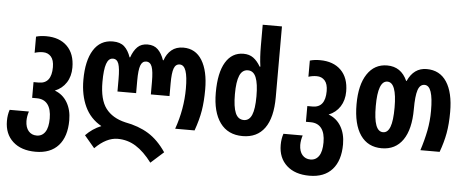

<svg xmlns="http://www.w3.org/2000/svg" viewBox="-60 -913 3179 1312"><g transform="rotate(5 1530.0 -257.0)"><path d="M8 47Q8 5 20 -30H152Q141 3 141 36Q142 80 163 104.5Q184 129 219 129Q256 129 277 98Q298 67 298 5Q298 -59 272.5 -92Q247 -125 198 -125H166V-233H202Q289 -233 289 -346Q289 -395 268 -418.5Q247 -442 213 -442Q183 -442 156 -433V-544Q186 -553 225 -553Q317 -553 369.5 -501Q422 -449 422 -355Q422 -295 394 -251.5Q366 -208 316 -188Q371 -168 401.5 -117Q432 -66 432 6Q432 118 377.5 179Q323 240 221 240Q122 240 65 188Q8 136 8 47Z M773 103Q696 103 618 181L548 98Q593 51 654 26Q577 -17 540.5 -95.5Q504 -174 504 -278Q504 -410 550 -483.5Q596 -557 682 -557Q733 -557 761 -531.5Q789 -506 805 -459H809Q825 -505 851 -531Q877 -557 921 -557Q965 -557 991.5 -531Q1018 -505 1034 -459H1038Q1053 -504 1085 -530.5Q1117 -557 1166 -557Q1250 -557 1294.5 -484.5Q1339 -412 1339 -285Q1339 -203 1328.5 -139.5Q1318 -76 1291 0H1158Q1207 -139 1207 -279Q1207 -361 1193.5 -400.5Q1180 -440 1151 -440Q1123 -440 1111.5 -409Q1100 -378 1100 -305V-219H972V-305Q972 -378 960.5 -409Q949 -440 921 -440Q894 -440 882.5 -409Q871 -378 871 -305V-219H743V-305Q743 -378 732 -409Q721 -440 693 -440Q663 -440 649 -400Q635 -360 635 -275Q635 -154 680 -94.5Q725 -35 814 -14Q907 3 974.5 44.5Q1042 86 1097 167L1009 246Q955 174 898 138.5Q841 103 773 103Z M1413 -270Q1413 -407 1456.5 -479Q1500 -551 1579 -551Q1619 -551 1646.5 -531Q1674 -511 1696 -473H1701Q1692 -535 1692 -614V-760H1824V-275Q1824 -134 1772 -62Q1720 10 1621 10Q1520 10 1466.5 -63.5Q1413 -137 1413 -270ZM1692 -269Q1692 -356 1674.5 -398.5Q1657 -441 1619 -441Q1580 -441 1562 -399Q1544 -357 1544 -271Q1544 -184 1562 -142Q1580 -100 1620 -100Q1657 -100 1674.5 -141Q1692 -182 1692 -269Z M1886 47Q1886 5 1898 -30H2030Q2019 3 2019 36Q2020 80 2041 104.5Q2062 129 2097 129Q2134 129 2155 98Q2176 67 2176 5Q2176 -59 2150.5 -92Q2125 -125 2076 -125H2044V-233H2080Q2167 -233 2167 -346Q2167 -395 2146 -418.5Q2125 -442 2091 -442Q2061 -442 2034 -433V-544Q2064 -553 2103 -553Q2195 -553 2247.5 -501Q2300 -449 2300 -355Q2300 -295 2272 -251.5Q2244 -208 2194 -188Q2249 -168 2279.5 -117Q2310 -66 2310 6Q2310 118 2255.5 179Q2201 240 2099 240Q2000 240 1943 188Q1886 136 1886 47Z M2378 -275Q2378 -408 2427.5 -482.5Q2477 -557 2564 -557Q2660 -557 2702 -463H2705Q2747 -556 2835 -556Q2925 -556 2972.5 -483.5Q3020 -411 3020 -278Q3020 -195 3008.5 -131.5Q2997 -68 2972 0H2840Q2863 -71 2876 -137.5Q2889 -204 2889 -274Q2889 -362 2874.5 -404.5Q2860 -447 2830 -447Q2798 -447 2784.5 -406.5Q2771 -366 2771 -275Q2771 -137 2720 -63.5Q2669 10 2575 10Q2480 10 2429 -63.5Q2378 -137 2378 -275ZM2639 -275Q2639 -447 2575 -447Q2510 -447 2510 -274Q2510 -185 2526 -142.5Q2542 -100 2575 -100Q2607 -100 2623 -142Q2639 -184 2639 -275Z"/></g></svg>

Font: Noto Sans Georgian Bold Cond
Style: Regular
Weight: 700
Width: 3
Designer: Monotype Design team
Foundry: Monotype Imaging Inc.
Version: Version 1.000